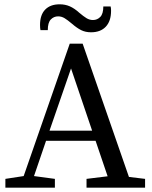

<svg xmlns="http://www.w3.org/2000/svg" viewBox="-20 -872 704 892"><path d="M408 -265 310 -554 210 -265ZM654 -41V0H382V-41L480 -53L424 -218H194L138 -54L235 -41V0H5V-41L90 -54L304 -669H364L579 -50ZM403 -722Q377 -722 357 -732Q337 -742 314 -762Q294 -779 280 -787.5Q266 -796 250 -796Q230 -796 216 -781.5Q202 -767 202 -732H168Q167 -737 166.5 -742.5Q166 -748 166 -756Q166 -803 190 -827.5Q214 -852 257 -852Q283 -852 304.5 -842.5Q326 -833 348 -813Q368 -796 382 -787.5Q396 -779 412 -779Q432 -779 446 -793.5Q460 -808 460 -842H494Q495 -837 495.5 -832.5Q496 -828 496 -822Q496 -774 471.5 -748Q447 -722 403 -722Z"/></svg>

Font: SourceSerifPro
Style: Book
Weight: 400
Designer: Frank Grießhammer
Foundry: Adobe Systems Incorporated
Version: Version 1.014;PS Version 1.0;hotconv 1.0.73;makeotf.lib2.5.5